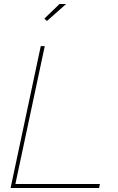

<svg xmlns="http://www.w3.org/2000/svg" viewBox="-20 -941 592 961"><path d="M215 -836 202 -848 278 -921H311ZM184 -710H204L57 -20H480L476 0H33Z"/></svg>

Font: Raleway-v4020 Thin
Style: Italic
Weight: 250
Italic angle: -12°
Designer: Matt McInerney, Pablo Impallari, Rodrigo Fuenzalida
Foundry: Matt McInerney, Pablo Impallari, Rodrigo Fuenzalida
Version: Version 4.020;PS 004.020;hotconv 1.0.88;makeotf.lib2.5.64775